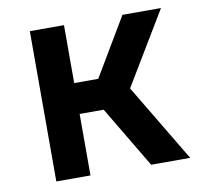

<svg xmlns="http://www.w3.org/2000/svg" viewBox="-66 -621 733 692"><g transform="rotate(-10 300.0 -275.0)"><path d="M86 0V-550H211V-338H299L425 -550H566L406 -284L576 0H433L299 -225H211V0Z"/></g></svg>

Font: JetBrains Mono NL
Style: Bold
Weight: 700
Monospace: yes
Designer: Philipp Nurullin, Konstantin Bulenkov
Foundry: JetBrains
Version: Version 2.305; ttfautohint (v1.8.4.7-5d5b)